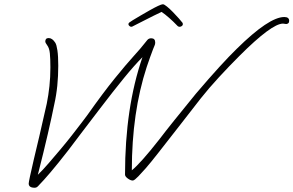

<svg xmlns="http://www.w3.org/2000/svg" viewBox="-20 -814 1380 903"><path d="M143 69Q115 69 115 49Q115 39 139 -64Q150 -108 165 -173.5Q180 -239 200 -327Q208 -367 212.5 -409Q217 -451 217 -497Q217 -538 214.5 -563Q212 -588 202 -601Q193 -613 193 -619Q193 -635 209 -635Q226 -635 240 -613Q246 -604 250 -577Q254 -550 254 -505Q254 -457 249.5 -411.5Q245 -366 235 -322Q224 -267 205 -184.5Q186 -102 158 8Q181 -14 209 -46.5Q237 -79 266.5 -114Q296 -149 321.5 -182Q347 -215 365.5 -239Q384 -263 391 -273Q466 -379 520 -445.5Q574 -512 609 -550.5Q644 -589 660 -610Q666 -618 673 -626Q680 -634 691 -634Q710 -634 710 -614Q710 -606 707 -600Q704 -594 700 -583Q688 -552 670 -499Q600 -285 600 -13Q620 -29 652.5 -65.5Q685 -102 729 -158Q757 -195 800 -248.5Q843 -302 901 -373Q964 -447 1012 -499.5Q1060 -552 1093 -584Q1245 -734 1317 -734Q1340 -734 1340 -716Q1340 -708 1335.5 -704.5Q1331 -701 1326 -701Q1322 -701 1318.5 -702Q1315 -703 1311 -703Q1258 -703 1106 -551Q1057 -502 1009.5 -450.5Q962 -399 924 -351Q877 -291 829.5 -229.5Q782 -168 726 -97Q687 -47 664 -21Q641 5 631 15Q622 24 615.5 29.5Q609 35 604 35Q594 35 581 25.5Q568 16 568 7Q568 -308 650 -545Q613 -508 563.5 -447.5Q514 -387 450 -303Q399 -236 361.5 -187Q324 -138 301 -107Q252 -44 217.5 -3.5Q183 37 165 55Q159 62 154.5 65.5Q150 69 143 69ZM597 -688Q593 -688 588.5 -692Q584 -696 584 -700Q584 -705 588 -708Q590 -710 604.5 -719Q619 -728 640.5 -740.5Q662 -753 684 -765.5Q706 -778 723 -786Q740 -794 746 -794Q752 -794 765.5 -783Q779 -772 794 -756.5Q809 -741 821.5 -727Q834 -713 839 -706Q840 -704 840 -700Q840 -695 835 -691.5Q830 -688 825 -688Q818 -688 813 -694Q796 -712 775.5 -730Q755 -748 740 -758Q725 -751 703.5 -740.5Q682 -730 660 -718.5Q638 -707 621.5 -699Q605 -691 602 -689Q600 -688 597 -688Z"/></svg>

Font: Oooh Baby
Style: Regular
Weight: 400
Designer: Robert E. Leuschke
Foundry: Robert E. Leuschke
Version: Version 1.011; ttfautohint (v1.8.3)